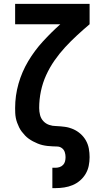

<svg xmlns="http://www.w3.org/2000/svg" viewBox="-20 -755 540 990"><path d="M250 215V110H266Q277 110 287.5 106.5Q298 103 305.5 95Q313 87 315.5 76.5Q318 66 318 55Q318 42 314 29.5Q310 17 299.5 9Q289 1 276 0.5Q263 0 250 -0.5Q237 -1 224 -2.5Q211 -4 198.5 -7Q186 -10 174 -15Q162 -20 150.5 -26Q139 -32 128.5 -39.5Q118 -47 109 -56.5Q100 -66 92 -76.5Q84 -87 78.5 -98.5Q73 -110 68.5 -122Q64 -134 61.5 -147Q59 -160 58.5 -173Q58 -186 58 -198Q58 -262 75.5 -323.5Q93 -385 125.5 -439.5Q158 -494 201 -541Q244 -588 291 -630H58V-735H442V-630Q409 -602 377 -572.5Q345 -543 315.5 -511Q286 -479 261 -443Q236 -407 218 -367.5Q200 -328 191 -285Q182 -242 182 -198Q182 -180 186.5 -162Q191 -144 203.5 -130.5Q216 -117 233.5 -111Q251 -105 269 -105H270Q293 -104 315 -101Q337 -98 357.5 -89Q378 -80 395 -65Q412 -50 423 -30.5Q434 -11 438 11Q442 33 442 55Q442 78 437.5 100Q433 122 421.5 141.5Q410 161 392.5 176Q375 191 354.5 199.5Q334 208 311.5 211.5Q289 215 266 215Z"/></svg>

Font: Iosevka SS18 Extrabold
Style: Regular
Weight: 800
Monospace: yes
Designer: Belleve Invis
Foundry: Belleve Invis
Version: Version 25.1.1; ttfautohint (v1.8.4)